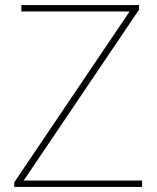

<svg xmlns="http://www.w3.org/2000/svg" viewBox="-20 -734 618 754"><path d="M538 0H36V-18L489 -689H64V-714H526V-696L73 -25H538Z"/></svg>

Font: Noto Sans Myanmar Thin
Style: Regular
Weight: 100
Designer: Monotype Design Team
Foundry: Monotype Imaging Inc.
Version: Version 2.107; ttfautohint (v1.8.4.7-5d5b)